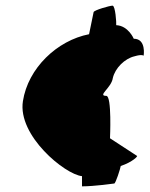

<svg xmlns="http://www.w3.org/2000/svg" viewBox="-20 -633 529 679"><path d="M61 -275C42 -153 210 -16 270 -10V26C314 26 384 16 384 16C389 16 406 -38 407 -46C449 -60 470 -82 464 -82L369 -144C369 -144 376 -294 356 -294C323 -294 374 -322 379 -357C387 -392 421 -426 456 -434C483 -442 488 -436 488 -436C488 -436 498 -496 453 -496C453 -496 434 -542 391 -544C392 -552 388 -613 378 -613C368 -613 312 -597 311 -590L295 -512C182 -490 79 -392 61 -275Z"/></svg>

Font: Ampere
Style: UltCndIta
Weight: 400
Version: Version 1